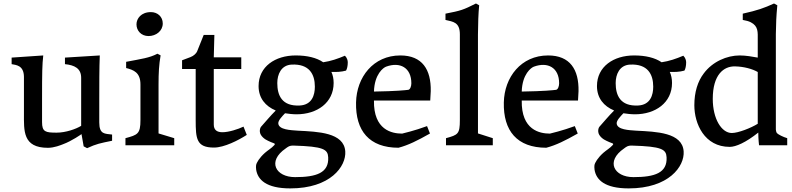

<svg xmlns="http://www.w3.org/2000/svg" viewBox="-20 -823 4488 1088"><path d="M115.7 -180.7C115.7 -83 107.9 14.6 251.5 14.6C288.1 14.6 324.7 -1 336.4 -5.4C388.2 -24.4 441.9 -63 441.9 -63L454.1 6.3L473.6 16.6C527.8 -8.3 546.9 -11.2 615.2 -25.4V-60.5C574.2 -65.9 542.5 -60.5 542.5 -129.4V-260.3C542.5 -336.9 542.5 -439.5 545.4 -508.8L348.1 -496.6V-459.5C401.4 -454.1 439.9 -436 439.9 -382.3V-109.9C410.6 -91.8 352.5 -71.3 300.8 -71.3C237.8 -71.3 218.3 -75.7 218.3 -130.9V-260.3C218.3 -415 219.2 -455.1 225.1 -508.8L45.9 -496.6V-459.5C70.3 -454.6 114.7 -453.6 115.7 -388.2Z M690.9 0H967.3V-40L878.4 -66.9V-345.2C878.4 -409.7 880.9 -456.5 890.1 -509.3L872.1 -518.6C825.7 -494.6 783.7 -489.7 694.8 -472.7V-437.5C736.3 -426.8 775.9 -413.1 775.9 -344.2V-142.6C775.9 -64 759.8 -58.6 690.9 -40ZM821.8 -618.7C863.8 -618.7 902.3 -647.5 902.3 -689.9C902.3 -729 872.1 -754.4 835 -754.4C779.8 -754.4 753.4 -717.8 753.4 -685.1C753.4 -648.9 780.3 -618.7 821.8 -618.7Z M1088.9 -142.6C1088.9 -36.6 1093.3 13.2 1192.4 13.2C1250.5 13.2 1331.5 -28.3 1378.4 -58.6L1359.9 -105.5C1329.6 -90.8 1275.9 -73.7 1240.7 -73.7C1210 -73.7 1191.4 -85.9 1191.4 -117.2V-432.1H1347.2V-498H1191.4L1194.8 -625H1134.3L1096.7 -531.2C1092.8 -521.5 1078.1 -506.3 1059.6 -499.5L1011.7 -481.4V-432.1H1088.9Z M1452.6 -76.2C1454.6 -52.2 1481 -32.7 1499.5 -24.9C1514.2 -19 1517.6 -15.6 1532.2 -11.2C1537.1 -9.3 1539.6 -6.3 1534.7 -1C1518.1 17.6 1498.5 27.8 1481.4 43C1450.2 70.8 1433.1 99.1 1431.2 113.3C1430.2 119.1 1430.2 127.9 1431.6 138.7C1440.4 194.8 1487.8 244.6 1625 244.6C1852.1 244.6 1942.4 120.1 1936.5 34.7C1929.2 -72.3 1781.7 -76.7 1668 -82.5C1626 -85.4 1561.5 -87.9 1557.1 -122.1C1554.7 -139.6 1578.6 -163.6 1595.2 -181.2C1615.7 -178.2 1637.7 -175.3 1660.6 -175.3C1776.4 -175.3 1870.6 -240.7 1870.6 -353C1870.6 -376.5 1866.2 -397.5 1857.9 -415.5C1884.8 -414.6 1912.6 -415 1940.9 -422.9C1946.8 -432.6 1950.7 -449.7 1950.7 -470.2C1950.7 -480.5 1946.3 -496.1 1934.6 -507.3C1893.1 -489.7 1855 -476.6 1811.5 -470.2C1773.9 -496.1 1720.2 -508.8 1655.8 -508.8C1539.6 -508.8 1445.3 -445.8 1445.3 -335.4C1445.3 -267.1 1483.9 -221.2 1542.5 -196.8C1510.7 -165 1485.4 -133.8 1459 -104.5C1453.1 -97.2 1451.7 -84 1452.6 -76.2ZM1678.2 -225.1C1577.6 -220.2 1551.3 -282.2 1551.3 -352.1C1551.3 -400.9 1572.8 -454.1 1632.8 -457C1732.9 -461.9 1764.2 -401.9 1764.2 -332C1764.2 -284.2 1748 -228.5 1678.2 -225.1ZM1599.1 18.1C1609.4 10.7 1619.1 1 1644 2C1813.5 6.8 1837.4 23.4 1839.8 68.4C1844.2 156.7 1772.9 180.7 1651.9 180.7C1541.5 180.7 1492.7 90.8 1599.1 18.1Z M1997.6 -242.2C1994.1 -82 2072.3 14.2 2238.3 14.2C2292.5 0 2345.2 -25.9 2416.5 -66.4L2399.9 -108.4C2332 -83 2258.8 -65.9 2258.8 -65.9C2201.2 -65.9 2096.2 -85.9 2099.1 -253.4H2418C2418 -253.4 2420.4 -287.6 2420.9 -306.2C2423.3 -428.7 2373 -508.8 2248.5 -508.8C2095.2 -508.8 2000.5 -385.7 1997.6 -242.2ZM2099.1 -304.2C2102.1 -403.8 2152.8 -439.9 2168 -445.3C2246.6 -474.1 2311 -439.9 2311 -351.1C2311 -334 2304.2 -315.4 2293.5 -314C2277.3 -312 2228 -306.2 2099.1 -304.2Z M2507.3 0H2772.5V-40L2688.5 -66.9V-439.5C2688.5 -559.1 2686 -701.7 2695.3 -793L2677.2 -803.2C2605 -767.1 2593.3 -762.7 2504.4 -745.6V-710C2546.9 -699.7 2585.9 -698.2 2585.9 -628.4V-142.6C2585.9 -64 2575.7 -58.6 2507.3 -40Z M2835 -242.2C2831.5 -82 2909.7 14.2 3075.7 14.2C3129.9 0 3182.6 -25.9 3253.9 -66.4L3237.3 -108.4C3169.4 -83 3096.2 -65.9 3096.2 -65.9C3038.6 -65.9 2933.6 -85.9 2936.5 -253.4H3255.4C3255.4 -253.4 3257.8 -287.6 3258.3 -306.2C3260.7 -428.7 3210.4 -508.8 3085.9 -508.8C2932.6 -508.8 2837.9 -385.7 2835 -242.2ZM2936.5 -304.2C2939.5 -403.8 2990.2 -439.9 3005.4 -445.3C3084 -474.1 3148.4 -439.9 3148.4 -351.1C3148.4 -334 3141.6 -315.4 3130.9 -314C3114.7 -312 3065.4 -306.2 2936.5 -304.2Z M3370.1 -76.2C3372.1 -52.2 3398.4 -32.7 3417 -24.9C3431.6 -19 3435.1 -15.6 3449.7 -11.2C3454.6 -9.3 3457 -6.3 3452.1 -1C3435.5 17.6 3416 27.8 3398.9 43C3367.7 70.8 3350.6 99.1 3348.6 113.3C3347.7 119.1 3347.7 127.9 3349.1 138.7C3357.9 194.8 3405.3 244.6 3542.5 244.6C3769.5 244.6 3859.9 120.1 3854 34.7C3846.7 -72.3 3699.2 -76.7 3585.4 -82.5C3543.5 -85.4 3479 -87.9 3474.6 -122.1C3472.2 -139.6 3496.1 -163.6 3512.7 -181.2C3533.2 -178.2 3555.2 -175.3 3578.1 -175.3C3693.8 -175.3 3788.1 -240.7 3788.1 -353C3788.1 -376.5 3783.7 -397.5 3775.4 -415.5C3802.2 -414.6 3830.1 -415 3858.4 -422.9C3864.3 -432.6 3868.2 -449.7 3868.2 -470.2C3868.2 -480.5 3863.8 -496.1 3852.1 -507.3C3810.5 -489.7 3772.5 -476.6 3729 -470.2C3691.4 -496.1 3637.7 -508.8 3573.2 -508.8C3457 -508.8 3362.8 -445.8 3362.8 -335.4C3362.8 -267.1 3401.4 -221.2 3460 -196.8C3428.2 -165 3402.8 -133.8 3376.5 -104.5C3370.6 -97.2 3369.1 -84 3370.1 -76.2ZM3595.7 -225.1C3495.1 -220.2 3468.8 -282.2 3468.8 -352.1C3468.8 -400.9 3490.2 -454.1 3550.3 -457C3650.4 -461.9 3681.6 -401.9 3681.6 -332C3681.6 -284.2 3665.5 -228.5 3595.7 -225.1ZM3516.6 18.1C3526.9 10.7 3536.6 1 3561.5 2C3731 6.8 3754.9 23.4 3757.3 68.4C3761.7 156.7 3690.4 180.7 3569.3 180.7C3459 180.7 3410.2 90.8 3516.6 18.1Z M3914.6 -226.6C3914.6 -121.6 3971.7 9.3 4115.2 9.3C4149.4 9.3 4206.1 -15.1 4276.9 -71.8C4276.9 -35.6 4281.2 0 4281.2 0H4440.9V-40C4418.5 -46.4 4390.1 -60.5 4381.8 -69.3C4378.9 -74.2 4376.5 -83.5 4376.5 -88.9V-629.9C4377.9 -699.7 4378.4 -722.7 4384.8 -793L4366.2 -803.2C4309.1 -777.3 4274.4 -764.6 4189 -745.6V-710C4208.5 -706.1 4221.2 -703.6 4234.4 -696.8C4278.3 -674.3 4273.9 -640.6 4273.9 -595.2V-496.6C4245.6 -501.5 4208.5 -508.8 4171.4 -508.8C4099.6 -508.8 4017.6 -474.1 3967.8 -406.7C3933.6 -361.8 3914.6 -300.8 3914.6 -226.6ZM4127 -69.3C4068.8 -69.3 4019 -149.4 4019 -262.7C4019 -399.4 4080.6 -448.2 4145 -446.8C4196.3 -445.8 4244.1 -432.1 4273.9 -415V-121.6C4235.4 -97.7 4163.1 -69.3 4127 -69.3Z"/></svg>

Font: Donegal One
Style: Regular
Weight: 400
Designer: Gary Lonergan
Foundry: Sorkin Type Co.
Version: Version 1.004